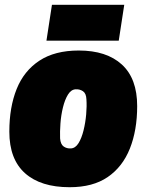

<svg xmlns="http://www.w3.org/2000/svg" viewBox="-20 -772 610 802"><path d="M271 10Q150 10 84.5 -48.5Q19 -107 19 -222Q19 -324 49.5 -400Q80 -476 144.5 -518.5Q209 -561 309 -561Q425 -561 489 -502.5Q553 -444 553 -329Q553 -228 522.5 -151.5Q492 -75 430 -32.5Q368 10 271 10ZM276 -152Q295 -153 308 -174Q321 -195 329 -227.5Q337 -260 340 -294.5Q343 -329 341 -357Q340 -382 326.5 -391Q313 -400 296 -399Q277 -398 264 -377Q251 -356 243 -323.5Q235 -291 232.5 -256.5Q230 -222 231 -194Q233 -169 246 -160Q259 -151 276 -152ZM174 -602 197 -752H499L476 -602Z"/></svg>

Font: Georama Black
Style: Italic
Weight: 900
Italic angle: -9°
Designer: Jean-Baptiste Levee
Foundry: Production Type
Version: Version 1.000